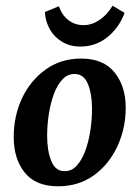

<svg xmlns="http://www.w3.org/2000/svg" viewBox="-20 -639 487 672"><path d="M183 13Q105 13 66.5 -35Q28 -83 28 -159Q28 -233 57 -295Q86 -357 139.5 -395.5Q193 -434 264 -434Q342 -434 381 -385.5Q420 -337 420 -262Q420 -189 390.5 -126Q361 -63 308 -25Q255 13 183 13ZM204 -40Q230 -39 248 -58.5Q266 -78 278 -110Q290 -142 296 -180.5Q302 -219 302 -258Q302 -310 288 -344.5Q274 -379 243 -380Q218 -381 199.5 -362Q181 -343 169 -311Q157 -279 151 -240.5Q145 -202 145 -164Q145 -112 159 -76.5Q173 -41 204 -40ZM261 -476Q226 -476 198.5 -492Q171 -508 155 -535.5Q139 -563 137 -597L186 -617Q197 -586 219.5 -568.5Q242 -551 273 -551Q301 -551 328 -569Q355 -587 374 -619L416 -594Q397 -542 356 -509Q315 -476 261 -476Z"/></svg>

Font: Rasa SemiBold
Style: Italic
Weight: 600
Italic angle: -7.10001°
Designer: Anna Giedrys (Yrsa+Rasa design), David Brezina (Yrsa art-direction, Rasa art-direction, design)
Foundry: Rosetta Type Foundry
Version: Version 2.004